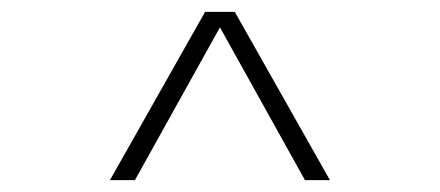

<svg xmlns="http://www.w3.org/2000/svg" viewBox="-20 -832 740 323"><path d="M165 -529 325 -812H375L535 -529H493L350 -786L207 -529Z"/></svg>

Font: Martian Mono Thin
Style: Regular
Weight: 100
Monospace: yes
Designer: Roman Shamin
Foundry: Evil Martians
Version: Version 1.000; ttfautohint (v1.8.4.7-5d5b)